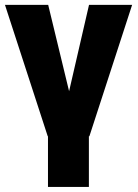

<svg xmlns="http://www.w3.org/2000/svg" viewBox="-20 -548 554 772"><path d="M257.8 -181.2 337.9 -528.3H511.2L339.4 0H337.4V203.6H172.9V0H171.9L0 -528.3H173.8Z"/></svg>

Font: Sadagaat-English
Style: Regular
Weight: 900
Designer: Ahmed alsheikh
Foundry: Ahmed alsheikh Design
Version: Version 2.137;January 17, 2018;FontCreator 11.0.0.2408 64-bi